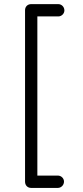

<svg xmlns="http://www.w3.org/2000/svg" viewBox="-20 -835 407 936"><path d="M102.1 50.8C102.1 68.4 114.3 81.1 131.8 81.1H262.2C277.8 81.1 292 67.4 292 50.3C292 34.2 278.3 21 262.2 21H162.1V-754.9H264.2C279.8 -754.9 293.9 -768.1 293.9 -784.2C293.9 -801.3 280.3 -814.9 264.2 -814.9H131.8C114.7 -814.9 102.1 -802.7 102.1 -785.2V50.8Z"/></svg>

Font: Nemoy
Style: Medium
Weight: 500
Designer: BSozoo
Foundry: BSozoo
Version: Version 001.000